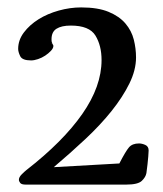

<svg xmlns="http://www.w3.org/2000/svg" viewBox="-20 -768 441 518"><path d="M49 -270Q38 -270 34.5 -274.5Q31 -279 31 -283Q31 -290 38.5 -297.5Q46 -305 51 -309Q150 -386 202 -460.5Q254 -535 254 -606Q254 -645 237.5 -672Q221 -699 171 -699Q146 -699 132.5 -690.5Q119 -682 119 -662Q119 -656 120 -653.5Q121 -651 122 -650L119 -652Q123 -648 123.5 -646.5Q124 -645 124 -644Q124 -638 117.5 -631Q111 -624 102 -618Q93 -612 82.5 -608.5Q72 -605 64 -605Q40 -605 34.5 -616.5Q29 -628 29 -636Q29 -660 44.5 -680.5Q60 -701 84 -716Q108 -731 138.5 -739.5Q169 -748 199 -748Q244 -748 273 -736Q302 -724 318.5 -704.5Q335 -685 341 -661Q347 -637 347 -613Q347 -579 329 -542.5Q311 -506 281 -468.5Q251 -431 210.5 -393Q170 -355 125 -317L302 -327Q319 -360 328 -370.5Q337 -381 355 -381Q363 -381 372 -377Q381 -373 381 -362Q381 -356 380 -345.5Q379 -335 378 -325Q377 -314 375 -301Q373 -290 362.5 -280Q352 -270 321 -270Z"/></svg>

Font: Asar
Style: Regular
Weight: 400
Designer: Eben Sorkin
Foundry: Eben Sorkin, Pria Ravichandran
Version: Version 1.003; ttfautohint (v1.3) -l 8 -r 50 -G 0 -x 0 -H 45